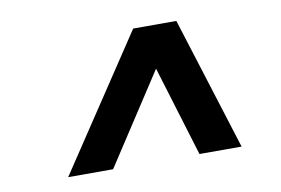

<svg xmlns="http://www.w3.org/2000/svg" viewBox="-51 -767 795 543"><g transform="rotate(-10 346.5 -496.0)"><path d="M105 -305 359 -687H483L603 -305H482L403 -564L234 -305Z"/></g></svg>

Font: Archivo SemiExpanded ExtraBold
Style: Italic
Weight: 800
Width: 6
Italic angle: -10°
Designer: Hector Gatti
Foundry: Omnibus-Type
Version: Version 2.001